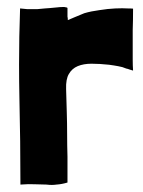

<svg xmlns="http://www.w3.org/2000/svg" viewBox="-20 -522 408 546"><path d="M171.9 -474.6Q171.9 -477.5 171.9 -480.5Q171.9 -483.4 171.9 -487.3Q171.9 -491.2 171.9 -499Q171.9 -501 163.1 -502Q160.2 -502 157.2 -502Q150.4 -502 142.6 -501Q131.8 -500 121.1 -499Q111.3 -498 107.4 -498Q94.7 -497.1 86.9 -496.1Q79.1 -496.1 72.3 -496.1Q65.4 -496.1 56.6 -496.1Q48.8 -497.1 37.1 -498Q34.2 -417 34.2 -338.9Q34.2 -290 35.2 -243.2Q38.1 -120.1 38.1 2.9Q61.5 1 79.1 2Q96.7 2.9 112.3 2.9Q120.1 3.9 127 3.9Q133.8 3.9 140.6 2.9Q155.3 2 171.9 -2.9Q171.9 -3.9 171.9 -6.8Q171.9 -43.9 171.9 -76.2Q170.9 -109.4 170.9 -139.6Q170.9 -171.9 169.9 -203.1Q168.9 -234.4 168 -268.6Q167 -296.9 175.8 -311.5Q184.6 -327.1 201.2 -334Q217.8 -340.8 240.2 -340.8Q262.7 -340.8 290 -337.9Q291 -337.9 303.7 -335.9Q316.4 -334 328.1 -331.1Q333 -329.1 338.9 -327.1Q343.8 -326.2 348.6 -324.2Q351.6 -323.2 358.4 -321.3Q357.4 -335.9 357.4 -352.5Q357.4 -370.1 357.4 -389.6Q357.4 -411.1 357.4 -436.5Q358.4 -462.9 358.4 -497.1Q358.4 -498 343.8 -498Q329.1 -499 307.6 -498Q287.1 -497.1 262.7 -493.2Q239.3 -490.2 219.7 -484.4Q206.1 -478.5 191.4 -472.7Q176.8 -466.8 172.9 -464.8Q172.9 -471.7 171.9 -474.6Z"/></svg>

Font: Londrina Solid
Style: NNS
Weight: 400
Designer: Marcelo Magalhaes
Version: Version 1.002